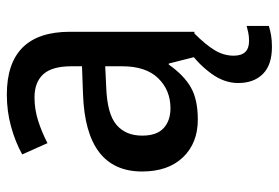

<svg xmlns="http://www.w3.org/2000/svg" viewBox="-147 -442 816 562"><g transform="rotate(-90 261.0 -161.0)"><path d="M265 -549Q449 -549 449 -364V0H375L356 -75H353Q322 -31 286.5 -10.5Q251 10 192 10Q123 10 81.5 -33.5Q40 -77 40 -153Q40 -318 266 -326L348 -329V-360Q348 -417 324.5 -442.5Q301 -468 257 -468Q222 -468 189 -457.5Q156 -447 123 -430L90 -504Q126 -524 171 -536.5Q216 -549 265 -549ZM285 -258Q208 -255 176.5 -228Q145 -201 145 -153Q145 -110 167 -90Q189 -70 225 -70Q278 -70 313 -106Q348 -142 348 -211V-261ZM379 115Q379 160 422 160Q437 160 447.5 157.5Q458 155 466 153V218Q453 222 438.5 224.5Q424 227 405 227Q352 227 325.5 200.5Q299 174 299 128Q299 87 327 49Q355 11 391 -14L444 0Q411 33 395 59.5Q379 86 379 115Z"/></g></svg>

Font: Noto Sans Gurmukhi UI SemiCondensed Medium
Style: Regular
Weight: 500
Width: 4
Designer: Jelle Bosma - Monotype Design Team
Foundry: Monotype Imaging Inc.
Version: Version 2.004; ttfautohint (v1.8.4.7-5d5b)